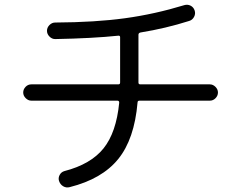

<svg xmlns="http://www.w3.org/2000/svg" viewBox="-20 -771 1040 828"><path d="M115.2 -336.9Q101.6 -336.9 90.8 -347.7Q80.1 -358.4 80.1 -372.1Q80.1 -385.7 90.3 -396.5Q100.6 -407.2 115.2 -407.2H490.2Q498 -407.2 498 -415V-422.9V-610.4Q498 -617.2 491.2 -617.2Q379.9 -605.5 217.8 -602.5Q204.1 -602.5 193.4 -613.3Q182.6 -624 182.6 -638.2Q182.6 -652.3 193.4 -663.1Q204.1 -673.8 217.8 -673.8Q391.6 -674.8 519.5 -692.4Q647.5 -710 775.4 -749Q789.1 -752.9 801.8 -746.6Q814.5 -740.2 819.3 -726.1Q824.2 -711.9 816.9 -698.2Q809.6 -684.6 795.9 -680.7Q694.3 -648.4 585.9 -630.9Q577.1 -628.9 577.1 -621.1V-422.9V-415Q577.1 -407.2 585 -407.2H884.8Q898.4 -407.2 909.2 -396.5Q919.9 -385.7 919.9 -372.1Q919.9 -358.4 909.7 -347.7Q899.4 -336.9 884.8 -336.9H582Q573.2 -336.9 573.2 -329.1Q559.6 -170.9 489.7 -85Q419.9 1 280.3 36.1Q265.6 40 252.4 32.2Q239.3 24.4 234.4 8.8Q230.5 -3.9 237.3 -16.6Q244.1 -29.3 257.8 -33.2Q371.1 -62.5 426.3 -130.9Q481.4 -199.2 494.1 -328.1Q494.1 -336.9 486.3 -336.9Z"/></svg>

Font: Rounded Mgen+ 1m regular
Style: Regular
Weight: 400
Designer: [Source Han Sans]
Ryoko NISHIZUKA  (kana & ideographs); Paul D. Hunt (Latin, Greek & Cyrillic); Wenlong ZHANG  (bopomofo
Version: Version 1.059.20150602